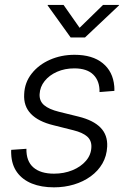

<svg xmlns="http://www.w3.org/2000/svg" viewBox="-20 -765 528 795"><path d="M203.6 10.7Q150.9 10.7 111.8 -5.1Q72.8 -21 50.5 -51.8Q28.3 -82.5 26.4 -127.4Q25.9 -131.8 26.1 -135.7Q26.4 -139.6 26.4 -144.5L89.4 -148.9Q88.4 -97.7 118.2 -71.8Q147.9 -45.9 203.6 -45.9Q245.1 -45.9 279.8 -60.1Q314.5 -74.2 335.9 -99.1Q357.4 -124 358.4 -156.2Q359.4 -183.6 340.6 -200Q321.8 -216.3 284.2 -225.6L200.7 -246.6Q138.7 -261.7 107.9 -293.7Q77.1 -325.7 80.1 -375Q82 -423.3 111.1 -460.2Q140.1 -497.1 186.8 -517.6Q233.4 -538.1 288.6 -538.1Q362.8 -538.1 405.3 -503.4Q447.8 -468.8 453.1 -408.2Q453.6 -403.3 453.6 -398.7Q453.6 -394 453.6 -388.7L392.1 -383.8Q393.1 -429.2 366.7 -455.6Q340.3 -481.9 287.6 -481.9Q248.5 -481.9 216.3 -467.8Q184.1 -453.6 164.8 -429.4Q145.5 -405.3 144 -375Q142.6 -346.7 162.6 -329.6Q182.6 -312.5 224.1 -302.2L305.2 -282.2Q366.7 -267.1 396.5 -236.3Q426.3 -205.6 423.8 -157.7Q421.9 -119.1 404.1 -88.1Q386.2 -57.1 355.7 -34.9Q325.2 -12.7 286.1 -1Q247.1 10.7 203.6 10.7ZM243.2 -744.6 309.6 -649.9 406.7 -744.6H473.1L472.7 -742.7L332 -609.9H272.5L177.2 -742.7L177.7 -744.6Z"/></svg>

Font: Inter 24pt Light
Style: Italic
Weight: 300
Italic angle: -9.3988°
Designer: Rasmus Andersson
Foundry: rsms
Version: Version 4.001;git-66647c0bb